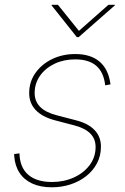

<svg xmlns="http://www.w3.org/2000/svg" viewBox="-20 -778 528 809"><path d="M198.7 11.2Q150.4 11.2 116 -4.6Q81.5 -20.5 62.3 -49.8Q43 -79.1 40 -120.1Q39.6 -125 39.8 -124.5Q40 -124 39.6 -128.9L62 -131.8Q63.5 -72.8 98.6 -42Q133.8 -11.2 199.2 -11.2Q249 -11.2 290.8 -30Q332.5 -48.8 357.7 -82.3Q382.8 -115.7 382.8 -158.7Q382.8 -192.9 360.6 -215.3Q338.4 -237.8 293.9 -249.5L211.9 -271Q158.2 -285.2 130.6 -314.2Q103 -343.3 103 -385.3Q103 -433.6 129.4 -470.7Q155.8 -507.8 199.7 -529.1Q243.7 -550.3 296.9 -550.3Q361.3 -550.3 398.7 -519Q436 -487.8 444.8 -427.7Q445.3 -425.3 445.1 -425.3Q444.8 -425.3 445.3 -422.4L423.3 -418.5Q417 -473.6 385.7 -500.7Q354.5 -527.8 296.9 -527.8Q248.5 -527.8 209.7 -509.3Q170.9 -490.7 148.4 -458.5Q126 -426.3 126 -385.7Q126 -351.6 148.7 -328.1Q171.4 -304.7 218.3 -292.5L300.8 -271Q352.1 -257.8 378.7 -229.7Q405.3 -201.7 405.3 -160.2Q405.3 -121.6 388.7 -90.1Q372.1 -58.6 343.3 -35.9Q314.5 -13.2 277.1 -1Q239.7 11.2 198.7 11.2ZM224.1 -757.8 312.5 -647.9 437 -757.8H464.4L463.9 -755.4L311.5 -621.6H303.7L197.3 -755.4L197.8 -757.8Z"/></svg>

Font: Inter 16pt Thin
Style: Italic
Weight: 250
Italic angle: -9.3988°
Version: Version 4.001;git-66647c0bb